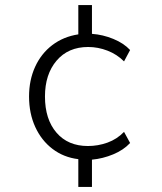

<svg xmlns="http://www.w3.org/2000/svg" viewBox="-20 -625 640 760"><path d="M290 115V5Q232 -2 188 -35.5Q144 -69 119.5 -122.5Q95 -176 95 -243Q95 -308 119 -360.5Q143 -413 187 -446.5Q231 -480 290 -489V-605H344V-491Q387 -488 428.5 -471Q470 -454 495 -427L471 -382Q443 -410 405.5 -424.5Q368 -439 329 -439Q250 -439 204 -385Q158 -331 158 -243Q158 -153 203.5 -100Q249 -47 328 -47Q368 -47 405.5 -60.5Q443 -74 471 -103L495 -59Q469 -31 428 -14Q387 3 344 7V115Z"/></svg>

Font: Nunito Sans Light
Style: Regular
Weight: 300
Designer: Vernon Adams
Foundry: Vernon Adams
Version: Version 3.101; ttfautohint (v1.8.4.7-5d5b);gftools[0.9.27]